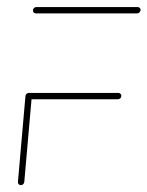

<svg xmlns="http://www.w3.org/2000/svg" viewBox="-20 -539 429 559"><path d="M72.6 -259.3 50.7 -9.3Q50.4 -5.6 47.6 -2.8Q44.8 0 40.7 0Q37 0 34.4 -2.6Q31.9 -5.2 32.2 -9.3L54.1 -259.3ZM333.3 -260Q333.3 -255.9 330.4 -253Q327.4 -250 323.3 -250H62.6Q58.9 -250 56.5 -252.4Q54.1 -254.8 54.1 -258.5Q54.1 -262.6 57 -265.6Q60 -268.5 64.1 -268.5H324.8Q328.1 -268.5 330.7 -266.1Q333.3 -263.7 333.3 -260ZM75.9 -508.5Q75.9 -512.6 78.9 -515.6Q81.9 -518.5 85.9 -518.5H380.7Q384.1 -518.5 386.7 -516.1Q389.3 -513.7 389.3 -510.4Q389.3 -506.3 386.3 -503.1Q383.3 -500 379.3 -500H84.4Q80.7 -500 78.3 -502.4Q75.9 -504.8 75.9 -508.5Z"/></svg>

Font: 26F Galaxy Sans Hairline
Style: Italic
Weight: 50
Italic angle: -5°
Designer: C₂₉H₂₅N₃O₅
Version: Version 1.200